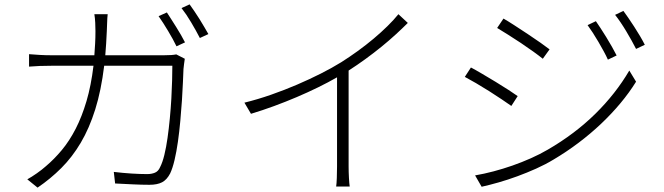

<svg xmlns="http://www.w3.org/2000/svg" viewBox="-20 -831 3040 879"><path d="M730 -578Q751 -578 764 -579Q777 -580 787 -582L826 -562Q824 -548 822.5 -537Q821 -526 820 -515Q819 -493 817.5 -455Q816 -417 813 -372Q810 -327 805.5 -277.5Q801 -228 794.5 -182Q788 -136 779 -98Q770 -60 759 -37Q744 -8 722 3.5Q700 15 664 15Q629 15 588.5 13Q548 11 507 9L501 -44Q543 -39 582 -36.5Q621 -34 654 -34Q674 -34 689.5 -40.5Q705 -47 713 -66Q724 -87 732.5 -122Q741 -157 747 -199.5Q753 -242 757.5 -289Q762 -336 764.5 -380.5Q767 -425 768 -464Q769 -503 769 -530H457Q443 -416 416 -330Q389 -244 350 -178Q311 -112 261 -62Q211 -12 152 28L105 -10Q125 -21 148.5 -37.5Q172 -54 190 -70Q228 -102 263 -144Q298 -186 326.5 -241.5Q355 -297 376 -368Q397 -439 408 -530H219Q187 -530 162 -529Q137 -528 113 -526V-583Q136 -581 162.5 -579.5Q189 -578 218 -578H412Q414 -604 415.5 -631.5Q417 -659 417 -688Q417 -705 416 -726.5Q415 -748 412 -766H473Q471 -749 470.5 -728Q470 -707 469 -689Q468 -660 466 -632Q464 -604 462 -578ZM744 -774Q753 -760 764 -743Q775 -726 786.5 -707.5Q798 -689 808.5 -671Q819 -653 827 -637L788 -619Q781 -634 771 -652Q761 -670 750 -688.5Q739 -707 727.5 -725Q716 -743 706 -757ZM848 -811Q858 -797 870 -779.5Q882 -762 893.5 -743.5Q905 -725 915.5 -707Q926 -689 934 -675L895 -657Q878 -690 855.5 -728Q833 -766 811 -794Z M1847 -726Q1823 -702 1792.5 -674Q1762 -646 1727 -617.5Q1692 -589 1653.5 -561Q1615 -533 1576 -508V-69Q1576 -44 1577.5 -17Q1579 10 1581 23H1519Q1521 10 1522 -17Q1523 -44 1523 -69V-477Q1483 -454 1436 -431Q1389 -408 1338.5 -386.5Q1288 -365 1235 -345.5Q1182 -326 1129 -310L1099 -361Q1160 -376 1221.5 -397.5Q1283 -419 1340 -443.5Q1397 -468 1448.5 -494Q1500 -520 1542 -546Q1580 -570 1618 -597.5Q1656 -625 1690.5 -654Q1725 -683 1754 -711.5Q1783 -740 1804 -766Z M2708 -734Q2717 -721 2729.5 -702Q2742 -683 2755.5 -661Q2769 -639 2781.5 -617Q2794 -595 2803 -577L2763 -558Q2755 -576 2743.5 -597Q2732 -618 2719.5 -639.5Q2707 -661 2694 -681Q2681 -701 2670 -716ZM2834 -781Q2843 -769 2856 -750Q2869 -731 2883 -709.5Q2897 -688 2910 -666Q2923 -644 2932 -626L2892 -607Q2883 -625 2871.5 -645.5Q2860 -666 2847.5 -687Q2835 -708 2821.5 -728Q2808 -748 2796 -763ZM2285 -746Q2306 -734 2336 -714.5Q2366 -695 2397 -674.5Q2428 -654 2455 -635Q2482 -616 2496 -605L2465 -562Q2449 -575 2422 -594.5Q2395 -614 2365 -634Q2335 -654 2305.5 -672.5Q2276 -691 2256 -703ZM2155 -28Q2196 -35 2239.5 -46.5Q2283 -58 2326 -73Q2369 -88 2410.5 -106.5Q2452 -125 2488 -146Q2612 -218 2705.5 -310Q2799 -402 2861 -508L2892 -457Q2861 -407 2820.5 -358.5Q2780 -310 2732 -264.5Q2684 -219 2629 -177.5Q2574 -136 2515 -101Q2477 -78 2434.5 -59Q2392 -40 2348.5 -24Q2305 -8 2263 4Q2221 16 2185 24ZM2136 -522Q2157 -511 2187.5 -493Q2218 -475 2249.5 -456Q2281 -437 2308.5 -419Q2336 -401 2350 -391L2321 -346Q2304 -358 2276.5 -376.5Q2249 -395 2219 -414Q2189 -433 2159 -450.5Q2129 -468 2108 -479Z"/></svg>

Font: SpoqaHanSansJP-Light
Style: Regular
Weight: 300
Designer: [Source Han Sans]
Ryoko NISHIZUKA  (kana & ideographs); Paul D. Hunt (Latin, Greek & Cyrillic); Wenlong ZHANG  (bopomofo
Foundry: Spoqa (http://bi.spoqa.com)
Version: Version 1.002.20150607